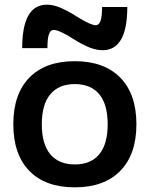

<svg xmlns="http://www.w3.org/2000/svg" viewBox="-20 -792 641 822"><path d="M300 10Q174 10 105.5 -60.5Q37 -131 37 -260Q37 -389 105.5 -459.5Q174 -530 300 -530Q426 -530 495 -459.5Q564 -389 564 -260Q564 -131 495 -60.5Q426 10 300 10ZM300 -88Q369 -88 405 -131.5Q441 -175 441 -260Q441 -345 405 -388.5Q369 -432 300 -432Q232 -432 195.5 -388.5Q159 -345 159 -260Q159 -175 195.5 -131.5Q232 -88 300 -88ZM419 -577Q393 -577 362.5 -589Q332 -601 291 -627Q265 -644 243 -654Q221 -664 210 -664Q196 -664 189.5 -645.5Q183 -627 183 -586H75Q75 -772 181 -772Q207 -772 237.5 -759.5Q268 -747 309 -721Q336 -704 357.5 -694Q379 -684 390 -684Q404 -684 410.5 -703Q417 -722 417 -762H525Q525 -577 419 -577Z"/></svg>

Font: M PLUS 1 SemiBold
Style: Regular
Weight: 600
Designer: Coji Morishita
Foundry: UNDERFOREST DESIGN
Version: Version 1.001